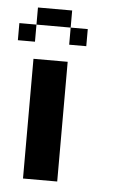

<svg xmlns="http://www.w3.org/2000/svg" viewBox="-48 -662 471 699"><g transform="rotate(5 187.5 -312.5)"><path d="M187.5 -625H62.5V-562.5H187.5ZM62.5 -500V-562.5H0V-500ZM250 -500V-562.5H187.5V-500ZM187.5 0V-437.5H62.5V0Z"/></g></svg>

Font: Chicago Kare
Style: Regular
Weight: 400
Designer: Duane King
Version: Version 1.001;hotconv 1.0.109;makeotfexe 2.5.65596